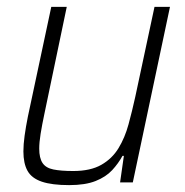

<svg xmlns="http://www.w3.org/2000/svg" viewBox="-20 -530 539 558"><path d="M181 8Q131 8 101.5 -2Q72 -12 60 -33.5Q48 -55 48 -90Q48 -110 51.5 -135.5Q55 -161 61 -191L129 -510H174L109 -199Q102 -166 98 -141Q94 -116 94 -98Q94 -71 103.5 -56.5Q113 -42 135 -37.5Q157 -33 193 -33Q243 -33 274.5 -51Q306 -69 324.5 -99.5Q343 -130 353.5 -168.5Q364 -207 373 -248L429 -510H474L366 0H329L340 -77H336Q324 -55 306 -35.5Q288 -16 258 -4Q228 8 181 8Z"/></svg>

Font: Saira SemiCondensed ExtraLight
Style: Italic
Weight: 250
Width: 4
Italic angle: -12°
Designer: Hector Gatti with collaboration of the Omnibus-Type team
Foundry: Omnibus-Type
Version: Version 1.101